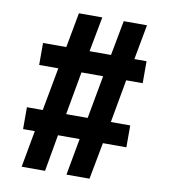

<svg xmlns="http://www.w3.org/2000/svg" viewBox="-81 -788 754 857"><g transform="rotate(10 296.0 -359.5)"><path d="M180.7 0 210 -166.5H308.1L277.8 0H382.3L413.6 -166.5H520V-265.6H432.1L467.3 -460.9H542V-560.5H486.8L516.1 -718.8H410.6L380.9 -560.5H283.7L313.5 -718.8H207.5L178.2 -560.5H72.8V-460.9H159.7L123.5 -265.6H51.8V-166.5H105L74.7 0ZM264.6 -460.9H362.8L327.1 -265.6H229.5Z"/></g></svg>

Font: Winston ExtraBold
Style: Regular
Weight: 800
Designer: Vernon Adams, Kim Jin-seong, David Berlow, Cristiano Sobral
Foundry: The Winston Project Authors
Version: Version 3.004